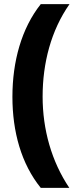

<svg xmlns="http://www.w3.org/2000/svg" viewBox="-20 -750 376 928"><path d="M40 -282C40 -113 83 42 177 158H315C229 30 186 -124 186 -283C186 -446 227 -603 316 -730H177C84 -613 40 -453 40 -282Z"/></svg>

Font: Noto Sans Lao Looped SemiCondensed ExtraBold
Style: Regular
Weight: 800
Width: 4
Designer: Mark Frömberg, Ben Mitchell
Foundry: The Fontpad Ltd
Version: Version 1.002